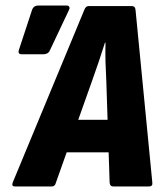

<svg xmlns="http://www.w3.org/2000/svg" viewBox="-20 -677 601 697"><path d="M35 0Q21 0 26 -14L286 -641Q291 -655 302 -655H458Q471 -655 472 -641L533 -14Q535 0 520 0H392Q379 0 378 -14L366 -381Q364 -416 363 -451.5Q362 -487 363 -522H361Q350 -487 338 -451.5Q326 -416 313 -380L183 -14Q180 0 167 0ZM199 -124 239 -242H389L393 -124ZM59 -480Q43 -480 49 -497L97 -643Q103 -657 119 -657H222Q229 -657 231.5 -652Q234 -647 230 -640L161 -494Q155 -480 137 -480Z"/></svg>

Font: Sofia Sans Condensed Black
Style: Italic
Weight: 900
Italic angle: -9°
Version: Version 4.100